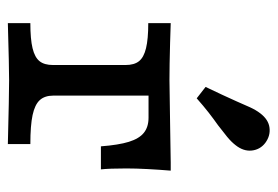

<svg xmlns="http://www.w3.org/2000/svg" viewBox="-129 -578 707 489"><g transform="rotate(90 224.5 -333.5)"><path d="M145.6 -115.3V-299.5Q145.6 -322 135.8 -334.1Q126 -346.3 102.8 -351.9Q79.7 -357.6 38.9 -357.6V-414.8L89.5 -413.2Q147.3 -411.6 183.5 -411.6L293.3 -413.2Q343.9 -414 393.8 -414.8H414.6Q412.2 -385.8 410.6 -356Q409 -326.2 409 -301.7Q409 -258.2 411.4 -237H352.7Q349.3 -281.9 341.2 -308.2Q333 -334.6 318.2 -346.4Q303.5 -358.3 279.7 -358.3H221L223.5 -361.6V-115.9Q223.5 -93.9 235 -81.3Q246.5 -68.7 273 -63Q299.5 -57.3 347 -57.3V0Q220.7 -3.2 184.8 -3.2Q151.1 -3.2 38.9 0V-57.3Q79.7 -57.3 102.8 -62.9Q126 -68.5 135.8 -80.7Q145.6 -92.8 145.6 -115.3ZM238.1 -582.5Q246.1 -601.2 253.2 -616.7Q260.3 -632.1 268.5 -642.7Q284.6 -663.9 305.3 -666.4Q325.9 -669 344 -655.6Q361 -642.6 363.4 -621.3Q365.7 -600 349.6 -579.8Q341.3 -569 328.1 -558.2Q314.8 -547.4 299.1 -535.4Q283.8 -524.6 267 -511.6Q250.2 -498.5 230.4 -481L201.4 -503.6Q212.6 -526.9 221.5 -546.1Q230.5 -565.3 238.1 -582.5Z"/></g></svg>

Font: Playfair Micro SmCond SmLight
Style: Regular
Weight: 360
Width: 4
Designer: Claus Eggers Sørensen
Foundry: Claus Eggers Sørensen
Version: Version 2.100;Glyphs 3.2 (3219)